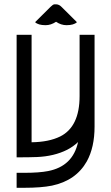

<svg xmlns="http://www.w3.org/2000/svg" viewBox="-20 -747 526 908"><path d="M94.2 141.1H58.6V70.3H94.2Q165.5 70.3 207.5 62Q324.7 39.1 349.1 -75.2Q326.7 -53.7 297.4 -38.6Q235.8 -7.8 154.8 -4.4Q120.6 -2.9 58.6 -2.9V-582.5H129.4V-74.2Q210.9 -75.2 264.6 -101.6Q356.4 -147.5 356.4 -292.5V-582.5H427.2V-148.4Q427.2 -50.3 390.6 16.1Q339.4 106.9 225.6 130.9Q174.8 141.1 94.2 141.1ZM294.4 -627.9Q269 -627.9 245.1 -644Q220.7 -627.9 195.8 -627.9Q160.6 -627.9 146 -642.1Q214.8 -710.9 219.2 -714.8Q230.5 -726.1 237.3 -726.6H245.6Q260.3 -726.1 272 -713.4Q275.4 -710.4 343.8 -642.1Q329.1 -627.9 294.4 -627.9Z"/></svg>

Font: Greenwashing Machine
Style: Regular
Weight: 400
Designer: Tup Wanders
Foundry: Free font, DO NOT SELL
Version: Version 1.00;August 10, 2023;FontCreator 11.5.0.2430 64-bit